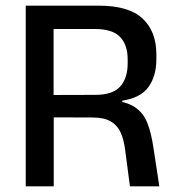

<svg xmlns="http://www.w3.org/2000/svg" viewBox="-20 -659 622 679"><path d="M543.5 0H439.5L422.5 -129.5Q418 -165 406.8 -190.2Q395.5 -215.5 372 -229.5Q348.5 -243.5 306.5 -243.5L140 -244V-323L317 -323.5Q378.5 -323.5 405 -353Q431.5 -382.5 431.5 -435V-449Q431.5 -500.5 404.5 -528.5Q377.5 -556.5 315 -556.5H138V-639H329Q435.5 -639 484.2 -593.5Q533 -548 533 -466.5V-450.5Q533 -390 505.2 -351.5Q477.5 -313 412.5 -303V-290L370.5 -304.5Q426 -300.5 456.2 -280.5Q486.5 -260.5 500.5 -225.5Q514.5 -190.5 522 -140.5ZM170 0H71V-639H169.5V-295.5L170 -258Z"/></svg>

Font: Anek Kannada Medium Medium
Style: Regular
Weight: 500
Version: Version 1.003